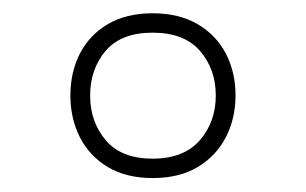

<svg xmlns="http://www.w3.org/2000/svg" viewBox="-20 -361 454 285"><path d="M206.5 -312.5Q253.4 -312.5 276.9 -285.4Q300.3 -258.3 300.3 -219.2Q300.3 -180.2 276.6 -152.8Q252.9 -125.5 206.5 -125.5Q160.2 -125.5 137 -152.8Q113.8 -180.2 113.8 -219.2Q113.8 -258.3 136.7 -285.4Q159.7 -312.5 206.5 -312.5ZM206.5 -341.3Q167.5 -341.3 140.1 -325.2Q112.8 -309.1 98.6 -281.5Q84.5 -253.9 84.5 -219.2Q84.5 -185.1 98.6 -157.2Q112.8 -129.4 140.1 -113Q167.5 -96.7 206.5 -96.7Q246.1 -96.7 273.4 -113Q300.8 -129.4 315.2 -157.2Q329.6 -185.1 329.6 -219.2Q329.6 -253.9 315.2 -281.5Q300.8 -309.1 273.2 -325.2Q245.6 -341.3 206.5 -341.3Z"/></svg>

Font: Estedad VF
Style: Regular
Weight: 100
Designer: Amin Abedi
Version: Version 7.3